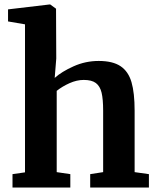

<svg xmlns="http://www.w3.org/2000/svg" viewBox="-20 -840 710 860"><path d="M92 -731 16 -744V-798L202 -820H205L231 -801L232 -578L225 -491Q256 -519 309.5 -543Q363 -567 422 -567Q485 -567 520 -543.5Q555 -520 569 -472Q583 -424 583 -344V-69L647 -60V0H384V-60L442 -69V-344Q442 -396 435 -425Q428 -454 409.5 -468Q391 -482 355 -482Q324 -482 291.5 -467.5Q259 -453 234 -433V-69L295 -60V0H36V-60L92 -68Z"/></svg>

Font: Koeln Type Serif
Style: Bold
Weight: 700
Designer: Eben Sorkin
Foundry: Eben Sorkin
Version: Version 2.002